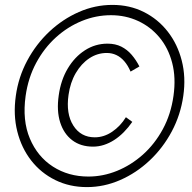

<svg xmlns="http://www.w3.org/2000/svg" viewBox="-20 -753 783 783"><path d="M334.5 10Q263.5 10 205.2 -18.8Q147 -47.5 107.2 -98.5Q67.5 -149.5 50.5 -217Q33.5 -284.5 44.5 -362Q55 -438.5 91 -505.8Q127 -573 181.2 -624Q235.5 -675 301.5 -704Q367.5 -733 438.5 -733Q509 -733 566.8 -704Q624.5 -675 664.2 -624Q704 -573 721.2 -505.8Q738.5 -438.5 727.5 -362Q716.5 -284.5 680.5 -217Q644.5 -149.5 590.2 -98.5Q536 -47.5 470.2 -18.8Q404.5 10 334.5 10ZM359.5 -155Q309 -155 274.5 -181.2Q240 -207.5 225.2 -254.5Q210.5 -301.5 219.5 -364Q228 -426 256.2 -473.5Q284.5 -521 326.5 -548Q368.5 -575 418.5 -575Q450.5 -575 474.8 -562.8Q499 -550.5 517 -529.5Q535 -508.5 548.5 -482L512.5 -461Q501.5 -486.5 487 -503.2Q472.5 -520 454.5 -528.5Q436.5 -537 415.5 -537Q377 -537 344.2 -515.2Q311.5 -493.5 289 -455Q266.5 -416.5 259.5 -366Q248.5 -289 279 -241Q309.5 -193 366.5 -193Q404 -193 437.5 -215.8Q471 -238.5 493.5 -275L519.5 -256Q503.5 -233 485 -214.2Q466.5 -195.5 446 -182.2Q425.5 -169 403.8 -162Q382 -155 359.5 -155ZM340.5 -33Q400 -33 457.2 -56.2Q514.5 -79.5 562.8 -122.5Q611 -165.5 644 -226.2Q677 -287 687.5 -362Q698 -436 682.2 -496.5Q666.5 -557 630.2 -600.5Q594 -644 543 -667.5Q492 -691 432.5 -691Q371.5 -691 313.8 -667.5Q256 -644 208 -600.5Q160 -557 127.5 -496.5Q95 -436 84.5 -362Q70.5 -262 101.8 -188Q133 -114 196 -73.5Q259 -33 340.5 -33Z"/></svg>

Font: Public Sans Thin Thin
Style: Italic
Weight: 250
Italic angle: -8°
Version: Version 2.001